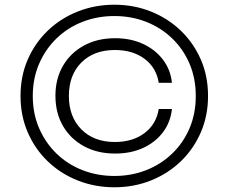

<svg xmlns="http://www.w3.org/2000/svg" viewBox="-20 -782 969 814"><path d="M465 12Q383 12 310.5 -16.5Q238 -45 183.5 -97Q129 -149 98 -220Q67 -291 67 -375Q67 -460 98 -530.5Q129 -601 183.5 -653Q238 -705 310.5 -733.5Q383 -762 465 -762Q547 -762 619 -733.5Q691 -705 745.5 -653Q800 -601 831 -530.5Q862 -460 862 -375Q862 -291 831 -220Q800 -149 745.5 -97Q691 -45 619 -16.5Q547 12 465 12ZM465 -36Q537 -36 599.5 -60.5Q662 -85 709.5 -130.5Q757 -176 783.5 -238Q810 -300 810 -375Q810 -450 783.5 -512Q757 -574 709.5 -619.5Q662 -665 599.5 -689.5Q537 -714 465 -714Q393 -714 330 -689.5Q267 -665 220 -619.5Q173 -574 146 -512Q119 -450 119 -375Q119 -300 146 -238Q173 -176 220 -130.5Q267 -85 330 -60.5Q393 -36 465 -36ZM709 -320Q703 -264 671 -221.5Q639 -179 587 -155Q535 -131 468 -131Q393 -131 336 -162Q279 -193 247 -248Q215 -303 215 -376Q215 -448 247 -503Q279 -558 336 -589Q393 -620 468 -620Q534 -620 586 -596Q638 -572 670.5 -529.5Q703 -487 709 -431H653Q643 -495 593 -532.5Q543 -570 467 -570Q378 -570 325 -517Q272 -464 272 -375Q272 -287 325 -233.5Q378 -180 467 -180Q543 -180 593 -218Q643 -256 653 -320Z"/></svg>

Font: Unbounded ExtraLight
Style: Regular
Weight: 250
Designer: Luke Prowse, Jean-Baptiste Morizot, Fátima Lázaro, Florian Runge
Foundry: NaN
Version: Version 1.701;gftools[0.9.28.dev5+ged2979d]